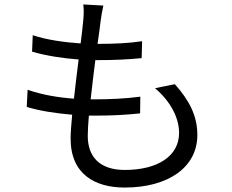

<svg xmlns="http://www.w3.org/2000/svg" viewBox="-20 -803 1040 862"><path d="M676 -407C748 -346 784 -272 784 -206C784 -103 689 -40 540 -40C428 -40 374 -99 374 -193C374 -216 376 -248 379 -284C392 -284 404 -284 416 -284C482 -284 543 -287 609 -294L610 -369C542 -360 472 -357 405 -357H387C393 -414 401 -476 408 -533H415C495 -533 553 -536 616 -542L618 -618C560 -609 493 -606 418 -606C424 -648 429 -684 432 -710C435 -731 438 -752 444 -778L354 -783C357 -758 356 -737 354 -714C352 -686 347 -650 342 -608C269 -613 189 -624 127 -645L124 -571C186 -553 262 -541 333 -536C326 -479 318 -417 312 -360C243 -365 169 -377 104 -400L100 -323C159 -305 231 -294 304 -288C300 -244 297 -207 297 -181C297 -21 406 39 540 39C734 39 866 -51 866 -197C866 -281 832 -350 765 -425Z"/></svg>

Font: Noto Sans Japanese Regular
Style: Regular
Weight: 400
Designer: Ryoko NISHIZUKA (kana & ideographs); Paul D. Hunt (Latin, Greek & Cyrillic); Wenlong ZHANG (bopomofo); Sandoll Communica
Foundry: Adobe Systems Incorporated
Version: Version 1.000;PS 1;hotconv 1.0.78;makeotf.lib2.5.61930